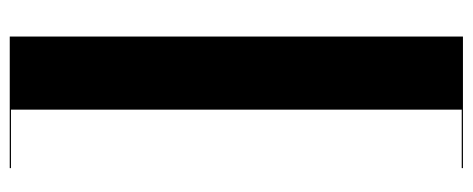

<svg xmlns="http://www.w3.org/2000/svg" viewBox="-308 -512 970 394"><g transform="rotate(90 177.0 -315.0)"><path d="M55 150V-780H205V150ZM55 150V147.5H325V150ZM55 -777.5V-780H325V-777.5Z"/></g></svg>

Font: Bodoni Moda 72pt
Style: Bold
Weight: 700
Designer: Owen Earl
Foundry: indestructible type
Version: Version 2.004